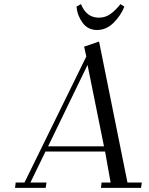

<svg xmlns="http://www.w3.org/2000/svg" viewBox="-20 -914 723 934"><path d="M53.2 0 56.2 -25.9H99.1L399.9 -639.2L389.2 -687L461.9 -711.9L600.1 -25.9H669.9L666 0H471.2L474.1 -25.9H518.1L491.2 -176.8H201.2L127.9 -25.9H206.1L202.1 0ZM213.9 -202.1H485.8L405.8 -598.1ZM352.1 -881.8 374 -894Q400.4 -828.1 460.9 -828.1Q493.2 -828.1 518.1 -846.4Q543 -864.7 565.9 -894L585 -881.8Q567.4 -837.4 532 -802.7Q496.6 -768.1 452.1 -768.1Q407.7 -768.1 382.1 -802.7Q356.4 -837.4 352.1 -881.8Z"/></svg>

Font: Dehuti
Style: Italic
Weight: 400
Version: Version 1.2